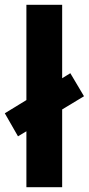

<svg xmlns="http://www.w3.org/2000/svg" viewBox="-32 -780 370 800"><path d="M78 0V-233L43 -212L-12 -308L78 -363V-760H227V-454L261 -475L318 -379L227 -324V0Z"/></svg>

Font: Noto Sans Thaana
Style: Bold
Weight: 700
Designer: David Williams
Foundry: Google Inc.
Version: Version 3.001; ttfautohint (v1.8.4.7-5d5b)